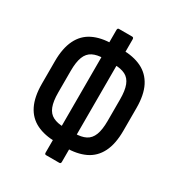

<svg xmlns="http://www.w3.org/2000/svg" viewBox="-170 -814 877 943"><g transform="rotate(30 268.0 -343.0)"><path d="M241 -65Q176 -65 130 -87.5Q84 -110 60.5 -157.5Q37 -205 37 -279V-407Q37 -480 60.5 -528Q84 -576 130 -598.5Q176 -621 241 -621H292Q359 -621 405 -598.5Q451 -576 475 -529Q499 -482 499 -407V-279Q499 -204 475 -156.5Q451 -109 405 -87Q359 -65 292 -65ZM237 -148H298Q336 -148 360.5 -160.5Q385 -173 396.5 -202.5Q408 -232 408 -282V-404Q408 -454 396.5 -483.5Q385 -513 360.5 -525.5Q336 -538 298 -538H237Q201 -538 176 -525.5Q151 -513 139.5 -483.5Q128 -454 128 -404V-282Q128 -232 139.5 -202.5Q151 -173 176 -160.5Q201 -148 237 -148ZM230 15Q222 15 222 5V-74L225 -90V-587L222 -600V-690Q222 -701 230 -701H305Q314 -701 314 -690V-600L310 -586V-91L314 -74V5Q314 15 305 15Z"/></g></svg>

Font: Sofia Sans Extra Condensed SemiBold
Style: Regular
Weight: 600
Designer: Botio Nikoltchev, Ani Petrova
Foundry: lettersoup
Version: Version 4.101